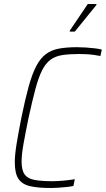

<svg xmlns="http://www.w3.org/2000/svg" viewBox="-20 -932 529 960"><path d="M235 8Q171 8 131 -1Q91 -10 72.5 -37.5Q54 -65 54 -120Q54 -158 63 -213Q72 -268 87 -344Q106 -437 123.5 -500Q141 -563 161.5 -602Q182 -641 209.5 -661.5Q237 -682 275 -689Q313 -696 365 -696Q386 -696 409 -694.5Q432 -693 453.5 -690.5Q475 -688 489 -684L482 -652Q468 -655 449.5 -657.5Q431 -660 412 -661Q393 -662 376 -662Q326 -662 291 -656.5Q256 -651 232 -633Q208 -615 190.5 -580.5Q173 -546 157.5 -488.5Q142 -431 123 -344Q107 -266 97.5 -212.5Q88 -159 88 -124Q88 -81 103 -60Q118 -39 152 -32.5Q186 -26 241 -26Q267 -26 299 -29Q331 -32 354 -36L347 -2Q332 1 312.5 3Q293 5 273 6.5Q253 8 235 8ZM329 -774V-779L419 -912H462V-907L354 -774Z"/></svg>

Font: Saira SemiCondensed Thin
Style: Italic
Weight: 250
Width: 4
Italic angle: -12°
Designer: Hector Gatti with collaboration of the Omnibus-Type team
Foundry: Omnibus-Type
Version: Version 1.101